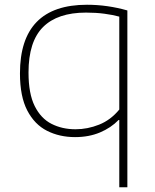

<svg xmlns="http://www.w3.org/2000/svg" viewBox="-20 -568 654 808"><path d="M482 220V-63H479Q447 -30 400.5 -10.5Q354 9 296 9Q230.5 9 178 -17.5Q125.5 -44 94.8 -103Q64 -162 64 -259Q64 -548 346 -548Q432 -548 516 -524V220ZM298 -24Q348.5 -24 397.2 -43.5Q446 -63 482 -107V-498Q455 -505.5 419.5 -510.2Q384 -515 342 -515Q222 -515 161 -454Q100 -393 100 -263Q100 -174 126 -121.8Q152 -69.5 196.8 -46.8Q241.5 -24 298 -24Z"/></svg>

Font: Encode Sans Expanded Expanded Thin
Style: Regular
Weight: 100
Width: 7
Designer: Multiple Designers
Foundry: Impallari Type
Version: Version 3.000; ttfautohint (v1.8.3) -l 8 -r 50 -G 200 -x 14 